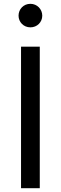

<svg xmlns="http://www.w3.org/2000/svg" viewBox="-20 -984 318 1004"><path d="M139 -841C174 -841 201 -868 201 -902C201 -936 174 -964 139 -964C103 -964 77 -936 77 -902C77 -869 103 -841 139 -841ZM188 0V-740H90V0Z"/></svg>

Font: Be Vietnam Pro
Style: Regular
Weight: 400
Designer: Lam Bao, Tony Le, Vietanh Nguyen
Foundry: Yellow Type Foundry
Version: Version 1.002